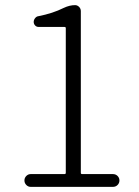

<svg xmlns="http://www.w3.org/2000/svg" viewBox="-20 -728 540 748"><path d="M99.6 0Q89.8 0 82.5 -7.3Q75.2 -14.6 75.2 -24.9Q75.2 -35.2 82.5 -42.5Q89.8 -49.8 99.6 -49.8H231.4Q236.3 -49.8 236.3 -54.7V-618.2Q236.3 -623 231.4 -623H130.9Q122.1 -623 116.7 -628.9Q111.3 -634.8 111.3 -642.6Q111.3 -650.4 116.7 -657.2Q122.1 -664.1 129.9 -665Q185.5 -675.8 228.5 -697.3Q251 -708 272.5 -708Q281.2 -708 288.1 -701.2Q294.9 -694.3 294.9 -684.6V-54.7Q294.9 -49.8 299.8 -49.8H419.9Q430.7 -49.8 438 -42.5Q445.3 -35.2 445.3 -24.9Q445.3 -14.6 438 -7.3Q430.7 0 419.9 0Z"/></svg>

Font: Gen Jyuu Gothic L Monospace Light
Style: Regular
Weight: 300
Designer: [Source Han Sans]
Ryoko NISHIZUKA  (kana & ideographs); Paul D. Hunt (Latin, Greek & Cyrillic); Wenlong ZHANG  (bopomofo
Version: Version 1.002.20150607